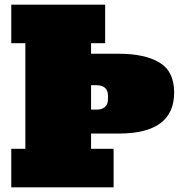

<svg xmlns="http://www.w3.org/2000/svg" viewBox="-20 -798 802 818"><path d="M722 -404Q722 -229 486 -229H368V-164H464V0H28V-164H88V-614H28V-778H428V-614H368V-569H486Q597 -569 659.5 -531.5Q722 -494 722 -404ZM440 -391Q440 -413 427 -424Q414 -435 392 -435H368V-331H392Q414 -331 427 -342Q440 -353 440 -375Z"/></svg>

Font: Alfa Slab One
Style: Regular
Weight: 400
Designer: JM Sole
Foundry: JM Sole
Version: Version 2.000